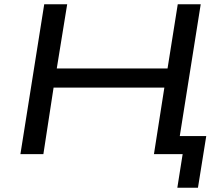

<svg xmlns="http://www.w3.org/2000/svg" viewBox="-20 -725 1049 903"><path d="M814 158 839 0H709L722 -85H950L911 158ZM76 0 188 -705H296L247 -403H768L816 -705H924L812 0H704L753 -313H232L184 0Z"/></svg>

Font: Nunito Sans 10pt Expanded Medium
Style: Italic
Weight: 500
Width: 7
Italic angle: -9°
Designer: Vernon Adams
Foundry: Vernon Adams
Version: Version 3.101;gftools[0.9.27]